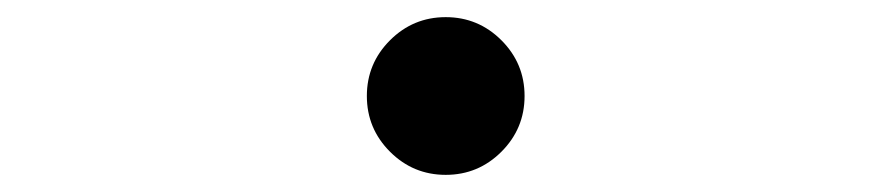

<svg xmlns="http://www.w3.org/2000/svg" viewBox="-20 -492 1040 224"><path d="M408 -380Q408 -418 435 -445Q462 -472 500 -472Q538 -472 565 -445Q592 -418 592 -380Q592 -342 565 -315Q538 -288 500 -288Q462 -288 435 -315Q408 -342 408 -380Z"/></svg>

Font: LXGW 975 Gothic SC 200W
Style: Regular
Weight: 200
Version: Version 2.01;February 25, 2021